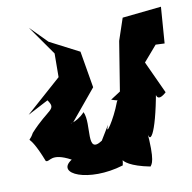

<svg xmlns="http://www.w3.org/2000/svg" viewBox="-87 -824 977 975"><g transform="rotate(-10 402.0 -336.5)"><path d="M390 -108C297 -47 355 -202 324 -267C278 -217 224 -218 263 -225L394 -383L362 -572L211 -650L125 -737L231 -586L230 -464L47 -302L154 -358C193 -302 151 -317 52 -208C14 -139 22 -236 92 -56C112 -44 121 -95 223 -40C128 20 289 90 473 34C495 -49 407 24 611 64C618 53 639 44 624 -126C624 -35 665 -84 705 -310C702 -339 682 -230 752 -294L675 -461L744 -541L790 -539L804 -726L603 -705L565 -592L524 -338L473 -305C566 -273 513 -324 499 -287C468 -203 408 -117 435 -182Z"/></g></svg>

Font: Asimov Silicon
Style: Regular
Weight: 400
Designer: Google
Version: Version 2.000980; 2014